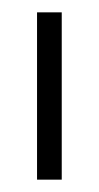

<svg xmlns="http://www.w3.org/2000/svg" viewBox="-20 -756 160 311"><path d="M40 -465V-736H80V-465Z"/></svg>

Font: Stick No Bills ExtraLight ExtraLight
Style: Regular
Weight: 250
Version: Version 2.000